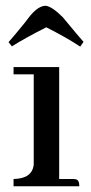

<svg xmlns="http://www.w3.org/2000/svg" viewBox="-20 -650 319 670"><path d="M233.4 -25.4H186.5V-416H27.3V-390.6H97.7V-76.2Q92.8 -26.4 27.3 -25.4V0H256.8Q256.8 -22.5 244.1 -24.4Q239.3 -25.4 233.4 -25.4ZM259.8 -487.3 271.5 -503.9Q258.8 -517.6 199.2 -589.8Q162.1 -627 139.6 -629.9Q114.3 -629.9 85 -594.7Q79.1 -586.9 65.4 -569.3Q32.2 -528.3 9.8 -502.9L21.5 -488.3Q71.3 -519.5 141.6 -554.7Q214.8 -517.6 259.8 -487.3Z"/></svg>

Font: Abhaya Libre Medium
Style: Regular
Weight: 500
Designer: Pushpananda Ekanayake, Sol Matas, Pathum Egodawatta
Foundry: Mooniak
Version: Version 1.050 ; ttfautohint (v1.6)